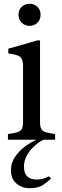

<svg xmlns="http://www.w3.org/2000/svg" viewBox="-20 -740 327 1017"><path d="M22 0V-30L52 -35Q82 -40 92 -51.5Q102 -63 102 -94V-392Q102 -424 88 -437.5Q74 -451 24 -457V-482L178 -526H192V-94Q192 -63 202 -51.5Q212 -40 242 -35L272 -30V0ZM137 -603Q112 -603 95 -619.5Q78 -636 78 -662Q78 -688 95 -704Q112 -720 137 -720Q161 -720 178 -704Q195 -688 195 -662Q195 -636 178 -619.5Q161 -603 137 -603ZM137 257Q97 257 67.5 232.5Q38 208 38 161Q38 122 60.5 89.5Q83 57 115 34Q147 11 174 0H212Q202 3 185 15Q168 27 150 45.5Q132 64 119.5 89Q107 114 107 143Q107 211 174 211Q197 211 214.5 204.5Q232 198 240 194L250 206Q236 220 210 238.5Q184 257 137 257Z"/></svg>

Font: Hedvig Letters Serif 24pt 24pt
Style: Regular
Weight: 400
Version: Version 1.000